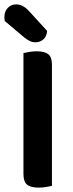

<svg xmlns="http://www.w3.org/2000/svg" viewBox="-30 -849 334 876"><path d="M77 -54V-607Q86 -609 103 -612Q120 -615 137 -615Q173 -615 190 -602Q207 -589 207 -554V-1Q198 1 181.5 4Q165 7 147 7Q109 7 93 -7Q77 -21 77 -54ZM-8 -753Q-10 -763 -10 -771Q-10 -797 5.5 -813Q21 -829 44 -829Q73 -829 100 -801L185 -708Q183 -682 167.5 -669Q152 -656 133 -656Q117 -656 105.5 -662Q94 -668 82 -677Z"/></svg>

Font: Baloo 2 Latin SemiBold
Style: Regular
Weight: 400
Designer: Sarang Kulkarni and Ek Type
Foundry: Ek Type
Version: Version 1.001